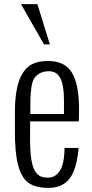

<svg xmlns="http://www.w3.org/2000/svg" viewBox="-20 -892 445 925"><path d="M220.2 -678.2H191.9L81.1 -872.1H160.2ZM126 -342.8H288.1Q288.1 -350.1 288.1 -365.7Q288.6 -381.8 288.3 -398.2Q288.1 -414.6 287.6 -430.4Q287.1 -446.3 285.2 -461.2Q283.2 -476.1 280 -489.3Q276.9 -502.4 271.5 -513.4Q266.1 -524.4 258.8 -532.2Q251.5 -540 240.7 -544.4Q230 -548.8 216.8 -548.8Q168.5 -548.8 145.5 -515.6Q136.7 -503.9 131.3 -471.2Q127.4 -441.9 126.5 -416.5Q126 -400.9 126 -342.8ZM51.8 -270V-351.1Q51.8 -467.3 82.5 -527.8Q104 -567.9 135.5 -583.3Q167 -598.6 212.9 -598.1Q292 -598.1 326.2 -542.5Q360.8 -486.3 360.8 -367.2Q360.8 -337.4 359.9 -307.1H125V-216.8Q125 -105.5 148.9 -67.4Q160.6 -49.3 174.8 -42.7Q189 -36.1 212.9 -36.1Q246.1 -36.1 268.1 -68.8Q290 -102.1 291 -179.2H358.9Q353 -111.3 335.4 -67.9Q303.2 13.2 213.9 13.2Q151.9 13.2 117.2 -11.2Q82.5 -36.6 66.7 -98.4Q50.8 -160.2 51.8 -270Z"/></svg>

Font: VL Oswald
Style: Light
Weight: 300
Designer: vernon adams
Foundry: vernon adams
Version: Version ; ttfautohint (v0.92.18-e454-dirty) -l 8 -r 50 -G 20